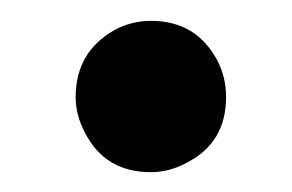

<svg xmlns="http://www.w3.org/2000/svg" viewBox="-20 -448 284 187"><path d="M53.7 -353.5Q53.7 -397.5 91.8 -418.9Q108.4 -427.7 127 -427.7Q170.9 -427.7 191.4 -389.6Q200.2 -373 200.2 -353.5Q200.2 -308.6 161.1 -289.1Q144.5 -280.3 127 -280.3Q82 -280.3 62.5 -319.3Q53.7 -335.9 53.7 -353.5Z"/></svg>

Font: Post No Bills Colombo ExtraBold
Style: Regular
Weight: 800
Designer: Kosala Senevirathne, Siva Puranthara, Lasantha Premarathna, Tharique Azeez
Foundry: Mooniak
Version: Version 1.220 ; ttfautohint (v1.6)